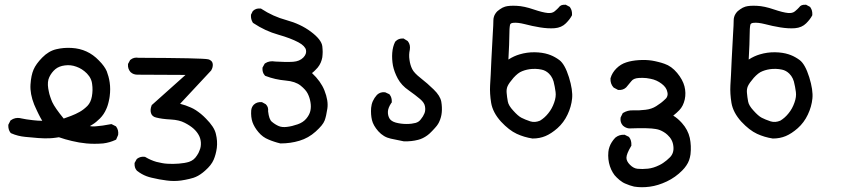

<svg xmlns="http://www.w3.org/2000/svg" viewBox="-20 -469 3540 799"><path d="M339.8 127.9Q309.1 125 279.3 117.7Q251.5 111.3 225.1 102.1Q218.8 103 212.4 104Q206.1 105 200 105.5Q193.8 106 187 106.4Q166 107.4 139.6 105.5Q114.3 103.5 85 100.6Q54.2 97.7 27.3 85.9L25.4 85L23.4 83Q18.6 76.7 16.4 68.8Q14.2 61 14.6 52.2V50.3L15.6 48.3L22.5 34.7L23.4 32.7L25.4 31.2Q42.5 19 64 22.5H64.5V22.9Q89.4 28.3 117.2 31.2Q126.5 32.2 136.5 33Q146.5 33.7 155.8 33.7Q151.9 27.3 148.2 20.5Q144.5 13.7 141.1 6.8Q137.7 0 134.5 -6.8Q131.3 -13.7 128.2 -20.5Q125 -27.3 122.1 -34.2Q104.5 -78.6 106.9 -117.2Q109.4 -155.8 119.6 -179.2Q129.4 -202.6 155.8 -229.5Q182.6 -256.8 214.4 -264.2Q245.1 -271.5 278.3 -269.5Q312 -267.6 340.1 -254.6Q368.2 -241.7 391.6 -217.3Q403.8 -205.1 411.9 -193.8Q419.9 -182.6 424.3 -172.4Q428.2 -162.1 431.4 -150.4Q434.6 -138.7 436.5 -125.5Q440.4 -98.6 436.5 -68.4Q436 -64.5 435.3 -60.3Q434.6 -56.2 433.6 -52Q432.6 -47.9 431.9 -44.2Q431.2 -40.5 429.9 -36.6Q428.7 -32.7 427.7 -29.3Q426.8 -25.9 425.3 -22.5Q423.8 -19 422.4 -15.6Q412.6 7.3 396 23.9Q388.2 31.7 380.1 38.3Q372.1 44.9 363.8 49.8Q359.4 52.7 354 55.7Q358.4 56.6 362.8 56.9Q367.2 57.1 371.3 57.1Q375.5 57.1 379.4 56.6Q392.1 55.7 407.5 53.5Q422.9 51.3 440.4 47.9L443.8 47.4L446.8 48.8L460.4 55.7L462.4 56.6L463.9 58.6Q474.1 72.8 471.7 91.8L471.2 93.3L470.7 94.7L464.8 108.4L463.4 111.8L460.4 113.3Q436.5 124.5 409.2 127.9Q372.1 130.9 339.8 127.9ZM275.9 13.2Q294.9 5.9 311.5 -3.4Q328.1 -12.7 343.8 -28.3Q357.9 -43 362.3 -67.4Q367.2 -93.8 363.3 -120.1Q362.8 -124.5 361.8 -128.4Q360.8 -132.3 359.4 -136Q357.9 -139.6 356.2 -143.3Q354.5 -147 352.1 -150.4Q349.6 -153.8 346.9 -157Q344.2 -160.2 341.3 -163.6Q321.8 -183.1 297.9 -191.4Q274.4 -200.2 250 -196.8Q225.6 -193.8 210.4 -181.2Q194.3 -167.5 185.1 -147.9Q176.3 -129.4 180.7 -101.1Q181.6 -95.2 182.9 -89.4Q184.1 -83.5 185.5 -77.6Q187 -71.8 189 -66.4Q190.9 -61 192.9 -55.4Q194.8 -49.8 197.3 -44.4Q209 -19.5 245.1 24.4Z M674.3 282.2Q642.6 278.3 610.8 270.5Q600.1 268.1 589.6 264.2Q579.1 260.3 569.3 254.6Q559.6 249 550.8 242.2L549.8 241.7L549.3 240.7Q543.9 234.9 541.7 227.3Q539.6 219.7 540 211.4V209L541 207.5L547.9 194.8L549.3 192.9L550.8 191.4Q564.9 181.2 582.5 183.6L584.5 184.1L585.9 185.1Q607.4 197.8 630.9 204.6Q643.1 207.5 654.5 209.7Q666 211.9 676.8 212.4Q699.2 213.9 724.1 211.9Q749 210 766.6 204.6Q772 202.6 776.6 200.2Q781.2 197.8 785.2 194.6Q789.1 191.4 793 187Q796.4 182.6 799.8 177.7Q803.2 172.9 805.9 167.7Q808.6 162.6 810.5 156.7Q814 148.9 815.2 140.6Q816.4 132.3 815.9 123.5Q814.5 106.4 807.1 93.3Q799.8 79.6 786.1 66.9Q771.5 53.7 748.5 42Q737.3 36.1 723.1 32.7Q709 29.3 691.4 28.3Q653.8 26.4 629.4 20Q612.8 16.1 608.4 1.7Q604 -12.7 610.8 -29.8L611.8 -32.2L613.8 -33.7L752 -157.2L551.8 -158.2Q535.2 -158.2 523.9 -168.5L523.4 -168.9L522.9 -169.4Q511.2 -183.1 512.7 -200.7V-203.1L513.7 -204.6L520.5 -217.3L521.5 -219.2L522.9 -220.2Q537.1 -231.9 556.6 -228.5Q824.2 -227.5 846.2 -222.2Q848.1 -221.7 849.9 -221.2Q851.6 -220.7 853 -219.7Q864.7 -213.9 865.5 -201.2Q866.2 -188.5 859.4 -177.2L858.9 -175.8L857.9 -174.8L729.5 -37.1Q752.9 -31.2 774.4 -21.5Q784.7 -17.1 795.2 -10.3Q805.7 -3.4 816.2 5.1Q826.7 13.7 837.4 24.9Q854 41.5 864.5 57.4Q875 73.2 878.4 88.4Q885.7 117.7 882.3 146.5Q878.4 174.3 869.1 195.8Q864.3 207 855.5 218.3Q846.7 229.5 834 240.7Q829.1 245.1 824.2 249Q819.3 252.9 814.2 256.3Q809.1 259.8 804.2 262.5Q799.3 265.1 794.4 267.3Q789.6 269.5 784.7 271Q776.9 273.4 768.6 275.4Q760.3 277.3 751.5 279.1Q742.7 280.8 733.4 282.2Q704.1 286.1 674.3 282.2Z M1145 127.4Q1139.2 126 1133.1 124.3Q1127 122.6 1121.1 120.6Q1115.2 118.7 1109.4 116.5Q1103.5 114.3 1097.7 111.8Q1073.2 102.1 1055.7 81.1Q1046.9 70.8 1040.8 60.5Q1034.7 50.3 1030.8 39.6Q1023.4 18.1 1025.4 -9.8Q1026.9 -23.9 1036.1 -33.2V-33.7H1036.6Q1049.3 -45.4 1067.9 -43.9H1070.3L1071.8 -43L1084.5 -36.1L1085.9 -35.2L1086.9 -34.2Q1097.7 -23.4 1095.7 -5.9Q1099.6 28.3 1111.3 37.6Q1125 49.3 1140.1 55.7Q1153.8 61.5 1173.8 59.1Q1195.3 56.6 1218.8 48.3Q1241.2 40.5 1254.4 24.9Q1267.6 9.3 1271.5 -7.3Q1275.4 -24.9 1272 -43.5Q1269 -62.5 1260.7 -79.1Q1252.9 -95.2 1231 -112.8Q1209 -130.4 1168.9 -133.8Q1124.5 -137.7 1085.4 -152.8L1083 -153.8L1081.5 -155.8Q1076.2 -161.6 1074 -169.2Q1071.8 -176.8 1072.3 -185.1V-187.5L1073.2 -189L1080.1 -201.7L1081.5 -204.1L1083.5 -205.6Q1101.1 -217.3 1125.5 -212.9Q1170.4 -210 1199.7 -211.9Q1213.4 -212.9 1223.9 -217.3Q1234.4 -221.7 1242.2 -229.5Q1256.8 -244.6 1253.4 -260.7Q1252 -268.6 1244.1 -276.9Q1236.3 -285.2 1221.7 -293Q1189.5 -310.1 1138.2 -324.7Q1084 -339.8 1034.7 -372.6L1032.7 -374L1031.7 -375.5Q1023.4 -389.2 1024.4 -405.8V-407.7L1025.4 -409.7L1031.2 -421.4L1032.2 -422.9L1033.7 -424.3Q1045.4 -435.1 1063 -433.6H1065.9L1067.9 -432.1Q1116.2 -400.4 1171.9 -385.3Q1231 -369.1 1273.4 -337.4Q1317.9 -304.2 1321.3 -276.4Q1321.8 -270.5 1322.3 -264.6Q1322.8 -258.8 1322.8 -252.9Q1322.8 -247.1 1322.3 -241.5Q1321.8 -235.8 1321.3 -230.5Q1319.3 -219.2 1314.7 -208.5Q1310.1 -197.8 1302.2 -188Q1299.8 -185.5 1297.6 -183.1Q1295.4 -180.7 1293 -178.2Q1290.5 -175.8 1288.1 -173.3Q1285.6 -170.9 1283.2 -168.9Q1280.8 -167 1278.3 -165Q1314.9 -130.9 1330.1 -92.8Q1347.2 -49.8 1342.3 -17.1Q1339.8 -1.5 1337.2 10.7Q1334.5 22.9 1331.1 32.2Q1327.1 42.5 1317.9 53.7Q1308.6 64.9 1293.5 78.6Q1263.7 105.5 1226.1 116.7Q1189 127.9 1147.5 127.9H1146.5Z M1660.2 119.1Q1632.8 113.3 1606 107.9Q1576.2 101.6 1554.2 77.1Q1533.2 53.2 1527.8 30.3Q1522.5 7.8 1524.4 -20Q1526.9 -49.8 1548.3 -73.7L1548.8 -74.2L1549.3 -74.7Q1563 -87.4 1582.5 -85L1584 -84.5L1585 -84L1597.7 -78.1L1600.1 -77.1L1601.6 -75.2Q1606.4 -69.3 1608.6 -61.5Q1610.8 -53.7 1610.4 -45.4V-42.5L1608.4 -40.5Q1594.7 -20 1594.2 -3.9Q1593.8 12.2 1601.1 24.4Q1604.5 29.8 1610.6 33.9Q1616.7 38.1 1626.5 41Q1637.2 43.9 1648.4 45.4Q1659.7 46.9 1671.4 46.9Q1683.1 46.9 1692.6 45.7Q1702.1 44.4 1709.5 42.5Q1716.3 40.5 1721.7 36.9Q1727.1 33.2 1731.4 27.3Q1741.2 15.6 1746.6 2Q1751.5 -10.7 1748.5 -26.4Q1746.1 -41.5 1728.5 -56.6Q1718.8 -64.9 1706.8 -74Q1694.8 -83 1681.2 -92.8Q1650.9 -113.3 1635.3 -142.1Q1620.6 -169.4 1615.2 -196.3Q1610.4 -223.1 1612.3 -249Q1614.3 -274.9 1624 -294.4L1625 -295.9L1626 -296.9Q1638.7 -310.1 1657.7 -308.6H1660.2L1662.1 -307.1L1674.8 -299.3L1676.3 -298.3L1677.2 -297.4Q1683.1 -290 1685.1 -281.2Q1687 -272.5 1685.5 -262.7Q1680.7 -240.7 1684.1 -219.7Q1687 -198.2 1695.3 -181.6Q1703.1 -165.5 1730 -144.5Q1759.3 -121.6 1784.7 -96.7Q1812 -70.3 1816.4 -45.9Q1820.3 -22.9 1818.4 -1.5Q1817.4 9.3 1814.7 19Q1812 28.8 1808.1 37.1Q1807.1 40 1805.4 42.7Q1803.7 45.4 1802 48.3Q1800.3 51.3 1797.9 54.2Q1795.4 57.1 1793 60.1Q1790.5 63 1787.6 66.2Q1784.7 69.3 1781.5 72.8Q1778.3 76.2 1774.9 79.6Q1766.6 88.4 1757.8 94.7Q1749 101.1 1739.5 105.7Q1730 110.4 1720.2 112.8Q1692.4 120.1 1661.6 119.1H1661.1Z M2195.8 107.4Q2161.1 102.1 2130.4 87.9Q2098.6 73.2 2064.9 37.1Q2030.8 -0.5 2023.9 -41Q2017.6 -79.6 2019.5 -113.8Q2020.5 -130.4 2022 -157.2Q2023.4 -184.1 2024.9 -221.2Q2028.3 -295.4 2030.8 -331.1Q2033.2 -366.7 2033.2 -384.3Q2033.2 -391.6 2035.2 -398.4Q2037.1 -405.3 2040.8 -411.1Q2044.4 -417 2049.8 -422.4Q2055.2 -426.8 2060.3 -430.4Q2065.4 -434.1 2071 -437Q2076.7 -439.9 2082 -441.4Q2098.6 -446.3 2129.9 -444.8Q2161.1 -443.4 2200.7 -429.7Q2238.3 -417 2259.3 -415Q2268.6 -414.1 2275.6 -415.8Q2282.7 -417.5 2288.1 -421.9Q2293.9 -426.8 2298.3 -430.9Q2302.7 -435.1 2305.2 -438Q2313.5 -450.7 2332.5 -449.2H2335L2336.4 -448.2L2349.1 -441.4L2351.6 -439.9L2352.5 -438Q2361.3 -425.8 2360.4 -407.7V-405.8L2359.4 -403.8Q2351.6 -388.7 2335 -372.1Q2316.9 -354 2288.1 -351.6Q2261.2 -349.6 2227.5 -355Q2194.3 -360.4 2163.1 -368.7Q2133.8 -376 2116.2 -374Q2104 -373 2102.5 -365.7Q2099.6 -352.5 2099.6 -321.8Q2099.6 -293.5 2095.7 -221.2Q2107.9 -229 2119.1 -234.1Q2130.4 -239.3 2142.1 -242.7Q2173.3 -252 2205.1 -251.5Q2236.8 -251 2261.2 -243.2Q2266.1 -241.7 2271 -239.7Q2275.9 -237.8 2280.5 -235.6Q2285.2 -233.4 2289.8 -230.7Q2294.4 -228 2298.8 -225.3Q2303.2 -222.7 2307.6 -219.2Q2330.6 -202.1 2347.7 -147.5Q2364.3 -93.8 2360.8 -59.1Q2357.4 -24.9 2341.8 7.8Q2326.2 41 2299.8 64.5Q2287.1 75.7 2274.4 84Q2261.7 92.3 2250 97.2Q2225.6 107.4 2197.3 107.4H2196.8ZM2227.1 33.2Q2246.6 21.5 2261.7 2.4Q2277.3 -16.6 2286.1 -42Q2294.9 -66.4 2292 -86.4Q2289.1 -108.4 2283.7 -129.9Q2281.7 -136.2 2279.1 -142.1Q2276.4 -147.9 2272.7 -153.1Q2269 -158.2 2264.6 -162.6Q2251 -175.8 2234.4 -179.2Q2228 -180.7 2221.7 -181.4Q2215.3 -182.1 2208.5 -182.4Q2201.7 -182.6 2194.3 -182.1Q2172.9 -180.7 2153.3 -172.9Q2144 -169.4 2135 -162.4Q2126 -155.3 2116.7 -145Q2098.1 -123.5 2092.3 -110.4Q2086.9 -98.1 2088.4 -82.5Q2089.8 -64.9 2093.3 -46.4Q2096.2 -29.8 2115.7 -8.8Q2135.7 13.7 2149.9 21Q2165 28.8 2187 36.1Q2196.8 39.1 2206.5 38.3Q2216.3 37.6 2227.1 33.2Z M2619.1 307.6Q2600.6 303.2 2583 295.4Q2576.7 293 2570.6 289.1Q2564.5 285.2 2558.3 280.3Q2552.2 275.4 2546.4 269.5Q2541.5 265.1 2537.4 259.8Q2533.2 254.4 2529.8 248.5Q2526.4 242.7 2523.4 236.3Q2520.5 230 2518.1 222.7Q2508.8 194.3 2511.7 163.1Q2512.7 152.3 2516.4 142.1Q2520 131.8 2525.9 122.6Q2531.7 113.3 2540 104.5V104H2540.5Q2556.2 90.8 2577.6 91.8H2579.6L2581.5 92.8L2595.2 99.6L2597.2 100.6L2598.6 102.5Q2608.4 115.2 2607.4 135.3V137.7L2606 139.6Q2586.9 171.9 2586.9 187.5Q2586.9 202.1 2601.6 216.8Q2616.7 231.9 2633.3 233.4Q2652.3 235.4 2676.3 232.9Q2699.2 230.5 2723.6 218.3Q2731.9 214.4 2739.5 209.2Q2747.1 204.1 2754.2 198.2Q2761.2 192.4 2768.1 185.5Q2785.6 167.5 2782.2 139.6Q2780.8 125.5 2774.7 113.8Q2768.6 102.1 2757.8 92.3Q2750.5 85.4 2742.4 80.6Q2734.4 75.7 2726.3 72.5Q2718.3 69.3 2709 67.9Q2681.2 62.5 2599.1 65.4H2598.1H2597.7Q2584 64 2572.8 54.2L2572.3 53.7L2571.8 53.2Q2560.1 40.5 2562.5 21L2563 19.5L2563.5 18.1L2570.3 4.4L2571.3 2L2573.7 0.5Q2582.5 -4.9 2592.8 -7.6Q2603 -10.3 2614.7 -9.8Q2639.2 -8.8 2666.5 -12.2Q2691.9 -15.1 2710.9 -27.3Q2721.2 -33.7 2730.5 -40.8Q2739.7 -47.9 2747.6 -55.7Q2752.4 -59.6 2754.9 -64.2Q2757.3 -68.8 2758.1 -74.2Q2758.8 -79.6 2757.3 -85.4Q2753.9 -105 2733.9 -120.1Q2723.1 -128.4 2711.7 -133.5Q2700.2 -138.7 2687.5 -141.1Q2678.7 -143.1 2670.4 -144Q2662.1 -145 2653.8 -145Q2645.5 -145 2637.7 -144.5Q2616.2 -143.1 2607.4 -131.3Q2595.2 -115.7 2586.4 -106L2585.9 -105.5L2585.4 -105Q2572.8 -93.3 2554.2 -94.7H2551.8L2550.3 -95.7L2535.6 -103.5L2534.2 -104.5L2532.7 -105.5Q2519.5 -120.6 2520.5 -142.1V-143.1L2521 -144.5Q2527.3 -166.5 2545.2 -184.3Q2563 -202.1 2586.4 -209.5Q2608.4 -216.8 2638.4 -218.8Q2668.5 -220.7 2693.4 -216.8Q2699.7 -215.8 2706.1 -214.4Q2712.4 -212.9 2718.8 -211.4Q2725.1 -210 2731.7 -208Q2738.3 -206.1 2745.1 -203.6Q2774.4 -193.8 2797.9 -165.5Q2821.3 -137.2 2828.4 -109.6Q2835.4 -82 2829.6 -55.2Q2823.2 -27.3 2807.1 -10.7Q2796.9 0 2781.7 12.2Q2800.3 23.4 2817.9 43Q2842.8 70.8 2850.6 105Q2857.4 138.2 2853.5 173.3Q2852.5 179.7 2851.1 185.8Q2849.6 191.9 2847.7 197.5Q2845.7 203.1 2842.8 208.7Q2839.8 214.4 2836.2 219.7Q2832.5 225.1 2828.4 230.2Q2824.2 235.4 2819.3 240.2Q2791 269 2754.9 286.1Q2718.8 303.2 2684.1 307.9Q2649.4 312.5 2619.6 307.6Z M3195.8 107.4Q3161.1 102.1 3130.4 87.9Q3098.6 73.2 3064.9 37.1Q3030.8 -0.5 3023.9 -41Q3017.6 -79.6 3019.5 -113.8Q3020.5 -130.4 3022 -157.2Q3023.4 -184.1 3024.9 -221.2Q3028.3 -295.4 3030.8 -331.1Q3033.2 -366.7 3033.2 -384.3Q3033.2 -391.6 3035.2 -398.4Q3037.1 -405.3 3040.8 -411.1Q3044.4 -417 3049.8 -422.4Q3055.2 -426.8 3060.3 -430.4Q3065.4 -434.1 3071 -437Q3076.7 -439.9 3082 -441.4Q3098.6 -446.3 3129.9 -444.8Q3161.1 -443.4 3200.7 -429.7Q3238.3 -417 3259.3 -415Q3268.6 -414.1 3275.6 -415.8Q3282.7 -417.5 3288.1 -421.9Q3293.9 -426.8 3298.3 -430.9Q3302.7 -435.1 3305.2 -438Q3313.5 -450.7 3332.5 -449.2H3335L3336.4 -448.2L3349.1 -441.4L3351.6 -439.9L3352.5 -438Q3361.3 -425.8 3360.4 -407.7V-405.8L3359.4 -403.8Q3351.6 -388.7 3335 -372.1Q3316.9 -354 3288.1 -351.6Q3261.2 -349.6 3227.5 -355Q3194.3 -360.4 3163.1 -368.7Q3133.8 -376 3116.2 -374Q3104 -373 3102.5 -365.7Q3099.6 -352.5 3099.6 -321.8Q3099.6 -293.5 3095.7 -221.2Q3107.9 -229 3119.1 -234.1Q3130.4 -239.3 3142.1 -242.7Q3173.3 -252 3205.1 -251.5Q3236.8 -251 3261.2 -243.2Q3266.1 -241.7 3271 -239.7Q3275.9 -237.8 3280.5 -235.6Q3285.2 -233.4 3289.8 -230.7Q3294.4 -228 3298.8 -225.3Q3303.2 -222.7 3307.6 -219.2Q3330.6 -202.1 3347.7 -147.5Q3364.3 -93.8 3360.8 -59.1Q3357.4 -24.9 3341.8 7.8Q3326.2 41 3299.8 64.5Q3287.1 75.7 3274.4 84Q3261.7 92.3 3250 97.2Q3225.6 107.4 3197.3 107.4H3196.8ZM3227.1 33.2Q3246.6 21.5 3261.7 2.4Q3277.3 -16.6 3286.1 -42Q3294.9 -66.4 3292 -86.4Q3289.1 -108.4 3283.7 -129.9Q3281.7 -136.2 3279.1 -142.1Q3276.4 -147.9 3272.7 -153.1Q3269 -158.2 3264.6 -162.6Q3251 -175.8 3234.4 -179.2Q3228 -180.7 3221.7 -181.4Q3215.3 -182.1 3208.5 -182.4Q3201.7 -182.6 3194.3 -182.1Q3172.9 -180.7 3153.3 -172.9Q3144 -169.4 3135 -162.4Q3126 -155.3 3116.7 -145Q3098.1 -123.5 3092.3 -110.4Q3086.9 -98.1 3088.4 -82.5Q3089.8 -64.9 3093.3 -46.4Q3096.2 -29.8 3115.7 -8.8Q3135.7 13.7 3149.9 21Q3165 28.8 3187 36.1Q3196.8 39.1 3206.5 38.3Q3216.3 37.6 3227.1 33.2Z"/></svg>

Font: NaikaiFont
Style: Bold
Weight: 700
Version: Version 1.89